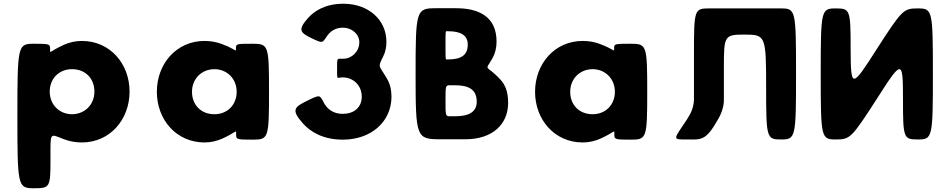

<svg xmlns="http://www.w3.org/2000/svg" viewBox="-20 -747 5085 1027"><path d="M673 -257C673 -407 568 -528 418 -528C383 -528 350 -520 321 -507C242 -471 248 -456 248 -484C248 -512 245 -513 160 -513C75 -513 73 -502 73 -127C73 249 75 260 161 260C247 260 250 256 250 106C250 -45 244 -32 323 -2C352 9 383 15 418 15C568 15 673 -107 673 -257ZM485 -257C485 -186 432 -136 365 -136C299 -136 246 -186 246 -257C246 -327 296 -377 365 -377C437 -377 485 -327 485 -257Z M819 -256C819 -106 924 15 1074 15C1109 15 1141 7 1170 -6C1249 -42 1243 -57 1243 -29C1243 -1 1246 0 1331 0C1416 0 1419 -7 1419 -257C1419 -506 1416 -513 1330 -513C1244 -513 1242 -512 1242 -489C1242 -465 1247 -481 1168 -511C1140 -522 1108 -528 1074 -528C924 -528 819 -406 819 -256ZM1007 -256C1007 -327 1060 -377 1127 -377C1193 -377 1246 -327 1246 -256C1246 -186 1196 -136 1127 -136C1055 -136 1007 -186 1007 -256Z M1730 -555C1745 -577 1771 -599 1815 -599C1860 -599 1902 -566 1902 -521C1902 -470 1860 -433 1818 -433H1800C1783 -433 1783 -431 1783 -381C1783 -330 1783 -329 1792 -331C1797 -332 1805 -333 1813 -333C1869 -333 1915 -291 1915 -230C1915 -171 1872 -138 1813 -138C1761 -138 1732 -165 1716 -191C1689 -239 1697 -244 1625 -209C1553 -174 1536 -159 1601 -86C1640 -43 1706 0 1814 0C1965 0 2074 -96 2074 -230C2074 -267 2066 -299 2050 -326C2005 -403 2000 -384 2030 -446C2041 -468 2047 -494 2047 -523C2047 -642 1950 -727 1817 -727C1719 -727 1661 -688 1627 -650C1571 -586 1586 -572 1648 -542C1709 -513 1703 -517 1730 -555Z M2203 -353C2203 -12 2206 -2 2336 -2H2469C2614 -2 2698 -82 2698 -197C2698 -254 2683 -294 2656 -322C2577 -407 2571 -360 2615 -437C2629 -462 2636 -492 2636 -525C2636 -658 2541 -703 2420 -703H2312C2206 -703 2203 -693 2203 -353ZM2363 -504C2363 -578 2363 -580 2369 -580H2375C2445 -580 2482 -559 2482 -508C2482 -450 2444 -429 2375 -429H2369C2363 -429 2363 -431 2363 -504ZM2363 -208C2363 -289 2363 -291 2388 -291H2413C2488 -291 2530 -268 2530 -203C2530 -148 2488 -125 2413 -125H2388C2363 -125 2363 -127 2363 -208Z M2842 -256C2842 -106 2947 15 3097 15C3132 15 3164 7 3193 -6C3272 -42 3266 -57 3266 -29C3266 -1 3269 0 3354 0C3439 0 3442 -7 3442 -257C3442 -506 3439 -513 3353 -513C3267 -513 3265 -512 3265 -489C3265 -465 3270 -481 3191 -511C3163 -522 3131 -528 3097 -528C2947 -528 2842 -406 2842 -256ZM3030 -256C3030 -327 3083 -377 3150 -377C3216 -377 3269 -327 3269 -256C3269 -186 3219 -136 3150 -136C3078 -136 3030 -186 3030 -256Z M3852 -216V-389C3852 -557 3855 -562 3965 -562C4075 -562 4078 -554 4078 -281C4078 -9 4080 -1 4158 -1C4236 -1 4238 -11 4238 -352C4238 -692 4236 -702 4158 -702H4078H3852H3772C3694 -702 3692 -695 3692 -459V-216C3691 -175 3677 -142 3655 -109C3582 1 3574 -1 3652 -1C3730 -1 3754 10 3821 -109C3842 -145 3853 -182 3852 -216Z M4670 -218C4805 -430 4810 -430 4810 -218C4810 -7 4813 -1 4890 -1C4968 -1 4970 -11 4970 -352C4970 -692 4968 -702 4890 -702C4813 -702 4806 -696 4670 -485C4535 -273 4531 -273 4530 -485C4530 -696 4527 -702 4450 -702C4372 -702 4370 -692 4370 -352C4370 -11 4372 -1 4450 -1C4527 -1 4534 -7 4670 -218Z"/></svg>

Font: Hussar Print
Style: Bold
Weight: 700
Foundry: Cannot Into Space Fonts
Version: Version 2.00